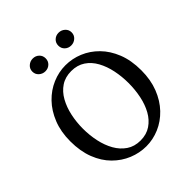

<svg xmlns="http://www.w3.org/2000/svg" viewBox="-232 -1005 1171 1171"><g transform="rotate(-45 353.5 -419.5)"><path d="M354 15Q296 15 241 -7.5Q186 -30 142 -74Q98 -118 72.5 -183.5Q47 -249 47 -335Q47 -417 73 -482Q99 -547 142.5 -592Q186 -637 241 -660.5Q296 -684 354 -684Q412 -684 466.5 -661.5Q521 -639 564.5 -595Q608 -551 634 -486Q660 -421 660 -335Q660 -253 634.5 -188Q609 -123 565.5 -77.5Q522 -32 467 -8.5Q412 15 354 15ZM354 -35Q406 -35 443.5 -60.5Q481 -86 504.5 -128.5Q528 -171 539 -224.5Q550 -278 550 -335Q550 -391 539 -444.5Q528 -498 504.5 -541Q481 -584 443.5 -609Q406 -634 354 -634Q302 -634 264.5 -609Q227 -584 203 -541Q179 -498 167.5 -444.5Q156 -391 156 -335Q156 -278 167.5 -224.5Q179 -171 203 -128.5Q227 -86 264.5 -60.5Q302 -35 354 -35ZM242 -744Q219 -744 201.5 -759.5Q184 -775 184 -799Q184 -823 201.5 -838.5Q219 -854 242 -854Q266 -854 282.5 -838.5Q299 -823 299 -799Q299 -775 282.5 -759.5Q266 -744 242 -744ZM465 -744Q441 -744 424.5 -759.5Q408 -775 408 -799Q408 -823 424.5 -838.5Q441 -854 465 -854Q488 -854 505.5 -838.5Q523 -823 523 -799Q523 -775 505.5 -759.5Q488 -744 465 -744Z"/></g></svg>

Font: Source Serif Pro
Style: Regular
Weight: 400
Designer: Frank Grießhammer
Foundry: Adobe Systems Incorporated
Version: Version 3.001;hotconv 1.0.111;makeotfexe 2.5.65597